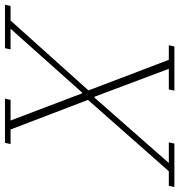

<svg xmlns="http://www.w3.org/2000/svg" viewBox="-42 -744 738 791"><g transform="rotate(-90 327.5 -349.0)"><path d="M-43 -23H17L311 -356L189 -675H129L134 -698H316L311 -675H226L338 -380H341L604 -675H519L524 -698H703L698 -675H638L350 -354L476 -23H536L531 0H349L354 -23H439L324 -329H320L51 -23H136L131 0H-48Z"/></g></svg>

Font: IBM Plex Serif ExtraLight
Style: Italic
Weight: 200
Italic angle: -14°
Designer: Mike Abbink, Paul van der Laan, Pieter van Rosmalen
Foundry: Bold Monday
Version: Version 2.5